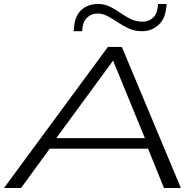

<svg xmlns="http://www.w3.org/2000/svg" viewBox="-52 -946 986 966"><path d="M-32 0 491 -710H561L858 0H773L693 -198H198L54 0ZM231 -251H677L517 -641ZM319 -789Q319 -792 318.5 -789Q318 -786 318 -784.5Q318 -783 319 -790Q319 -793 320 -801Q321 -809 322 -822Q329 -872 361 -899Q393 -926 442 -926Q474 -926 501 -912.5Q528 -899 553 -881.5Q578 -864 605 -850.5Q632 -837 665 -837Q696 -837 716.5 -855.5Q737 -874 740 -902Q743 -916 743 -919Q743 -922 743 -926H786Q786 -919 785.5 -914Q785 -909 782 -893Q776 -847 742.5 -818Q709 -789 662 -789Q626 -789 596.5 -802.5Q567 -816 541 -833.5Q515 -851 490 -864.5Q465 -878 438 -878Q410 -878 389 -860Q368 -842 364 -813Q362 -797 361 -789Q360 -778 360 -779.5Q360 -781 360.5 -786Q361 -791 361 -789ZM319 -790 318 -786Q319 -788 319 -790Z"/></svg>

Font: Georama ExtraExtended Light
Style: Italic
Weight: 300
Width: 8
Italic angle: -9°
Designer: Jean-Baptiste Levee
Foundry: Production Type
Version: Version 1.000